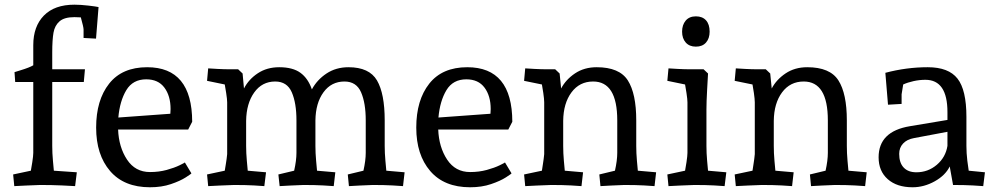

<svg xmlns="http://www.w3.org/2000/svg" viewBox="-20 -790 4238 820"><path d="M400.9 -759.8 390.1 -625 336.9 -627.9V-664.1Q336.9 -673.8 325.2 -715.8L297.9 -716.8Q254.9 -716.8 234.4 -699Q213.9 -681.2 208.5 -650.6Q203.1 -620.1 203.1 -565.9V-494.1H342.8L337.9 -439.9H203.1V-167Q203.1 -136.2 206.1 -103.5Q209 -70.8 210 -61L308.1 -54.2L300.8 4.9Q288.6 3.9 245.4 2Q202.1 0 151.9 0Q126 1 91.1 2.4Q56.2 3.9 41 4.9L36.1 -44.9L111.8 -61Q113.8 -69.8 117.9 -97.4Q122.1 -125 122.1 -137.2V-439.9H44.9L42 -481.9L68.8 -490.2Q106 -501.5 122.1 -511.2V-597.2Q122.1 -677.2 167.5 -723.6Q212.9 -770 297.9 -770Q324.2 -770 357.7 -766.1Q391.1 -762.2 400.9 -759.8Z M769.5 -96.2 797.4 -49.8Q797.4 -47.9 773.4 -32.5Q749.5 -17.1 710 -3.7Q670.4 9.8 620.6 9.8Q509.8 9.8 450.2 -59.6Q390.6 -128.9 390.6 -245.1Q390.6 -362.3 446 -432.6Q501.5 -502.9 608.4 -502.9Q800.3 -502.9 800.8 -270L783.7 -236.8H484.4Q487.3 -161.6 522.5 -108.4Q557.6 -55.2 620.6 -55.2Q658.7 -55.2 691.7 -64.2Q724.6 -73.2 747.1 -84.2Q769.5 -95.2 769.5 -96.2ZM485.4 -288.1 707.5 -304.2 708.5 -324.2Q708.5 -380.4 682.1 -415.8Q655.8 -451.2 604.5 -451.2Q547.4 -451.2 519.5 -405Q491.7 -358.9 485.4 -288.1Z M1701.2 4.9Q1692.4 3.9 1657.2 2Q1622.1 0 1572.3 0Q1548.3 1 1515.6 2.4Q1482.9 3.9 1470.2 4.9L1465.3 -44.9L1532.2 -61Q1542 -105 1542 -137.2V-275.9Q1542 -350.1 1522 -396Q1502 -441.9 1451.2 -441.9Q1395 -441.9 1361.6 -396Q1328.1 -350.1 1327.1 -275.9V-167Q1327.1 -136.2 1330.1 -103.5Q1333 -70.8 1334 -61L1412.1 -54.2L1405.3 4.9Q1396.5 3.9 1361.3 2Q1326.2 0 1276.4 0Q1252.4 1 1219.7 2.4Q1187 3.9 1174.3 4.9L1168.9 -44.9L1236.3 -61Q1246.1 -105 1246.1 -137.2V-275.9Q1246.1 -350.1 1226.1 -396Q1206.1 -441.9 1155.3 -441.9Q1099.1 -441.9 1065.7 -395Q1032.2 -348.1 1031.2 -273.9V-167Q1031.2 -136.2 1034.2 -103.5Q1037.1 -70.8 1038.1 -61L1116.2 -54.2L1108.9 4.9Q1100.1 3.9 1065.2 2Q1030.3 0 980 0Q954.1 1 919.2 2.4Q884.3 3.9 869.1 4.9L864.3 -44.9L939.9 -61Q940.9 -68.8 944.6 -89.8Q948.2 -110.8 950.2 -131.8V-353Q950.2 -365.2 946 -392.6Q941.9 -419.9 939.9 -429.2L864.3 -444.8L869.1 -498Q881.3 -497.1 909.7 -495.6Q938 -494.1 960.9 -494.1H997.1L1016.1 -476.1L1022 -412.1Q1042 -451.2 1081.1 -477.1Q1120.1 -502.9 1172.4 -502.9Q1230.5 -502.9 1263.2 -479Q1295.9 -455.1 1312 -408.2Q1334 -449.2 1374.5 -476.1Q1415 -502.9 1468.3 -502.9Q1557.1 -502.9 1590.1 -446.5Q1623 -390.1 1623 -275.9V-167Q1623 -136.2 1626 -103.5Q1628.9 -70.8 1629.9 -61L1708 -54.2Z M2136.7 -96.2 2164.6 -49.8Q2164.6 -47.9 2140.6 -32.5Q2116.7 -17.1 2077.1 -3.7Q2037.6 9.8 1987.8 9.8Q1877 9.8 1817.4 -59.6Q1757.8 -128.9 1757.8 -245.1Q1757.8 -362.3 1813.2 -432.6Q1868.7 -502.9 1975.6 -502.9Q2167.5 -502.9 2168 -270L2150.9 -236.8H1851.6Q1854.5 -161.6 1889.6 -108.4Q1924.8 -55.2 1987.8 -55.2Q2025.9 -55.2 2058.8 -64.2Q2091.8 -73.2 2114.3 -84.2Q2136.7 -95.2 2136.7 -96.2ZM1852.5 -288.1 2074.7 -304.2 2075.7 -324.2Q2075.7 -380.4 2049.3 -415.8Q2022.9 -451.2 1971.7 -451.2Q1914.6 -451.2 1886.7 -405Q1858.9 -358.9 1852.5 -288.1Z M2775.4 4.9Q2766.6 3.9 2731.4 2Q2696.3 0 2646.5 0Q2622.6 1 2589.8 2.4Q2557.1 3.9 2544.4 4.9L2539.6 -44.9L2606.4 -61Q2616.2 -105 2616.2 -137.2V-275.9Q2616.2 -441.9 2513.2 -441.9Q2455.1 -441.9 2420.7 -395.5Q2386.2 -349.1 2385.3 -273.9V-167Q2385.3 -136.2 2388.2 -103.5Q2391.1 -70.8 2392.1 -61L2470.2 -54.2L2463.4 4.9Q2454.6 3.9 2419.4 2Q2384.3 0 2334.5 0Q2308.6 1 2273.4 2.4Q2238.3 3.9 2223.1 4.9L2218.3 -44.9L2294.4 -61Q2295.4 -68.8 2298.8 -89.8Q2302.2 -110.8 2304.2 -131.8V-353Q2304.2 -366.2 2300.3 -393.1Q2296.4 -419.9 2294.4 -429.2L2218.3 -444.8L2223.1 -498Q2235.4 -497.1 2263.9 -495.6Q2292.5 -494.1 2315.4 -494.1H2351.1L2370.1 -476.1L2376.5 -412.1Q2396.5 -450.2 2435.8 -476.6Q2475.1 -502.9 2528.3 -502.9Q2625.5 -502.9 2661.4 -446.5Q2697.3 -390.1 2697.3 -275.9V-167Q2697.3 -136.2 2700.2 -103.5Q2703.1 -70.8 2704.1 -61L2782.2 -54.2Z M3010.7 -654.8Q3010.7 -626 2995.4 -608.4Q2980 -590.8 2952.1 -590.8Q2924.3 -590.8 2908.7 -608.4Q2893.1 -626 2893.1 -654.8Q2893.1 -683.6 2908.4 -701.9Q2923.8 -720.2 2952.1 -720.2Q2980 -720.2 2995.4 -703.1Q3010.7 -686 3010.7 -654.8ZM2945.8 0Q2919.9 1 2885 2.4Q2850.1 3.9 2835 4.9L2830.1 -44.9L2905.8 -61Q2907.7 -69.8 2911.9 -97.4Q2916 -125 2916 -137.2V-353Q2916 -365.2 2911.9 -392.6Q2907.7 -419.9 2905.8 -429.2L2830.1 -444.8L2835 -498Q2847.2 -497.1 2875.5 -495.6Q2903.8 -494.1 2926.8 -494.1H2984.9L3003.9 -476.1Q3002.9 -459 3000 -406.5Q2997.1 -354 2997.1 -323.2V-167Q2997.1 -136.2 3000 -103.5Q3002.9 -70.8 3003.9 -61L3082 -54.2L3074.7 4.9Q3065.9 3.9 3031 2Q2996.1 0 2945.8 0Z M3674.8 4.9Q3666 3.9 3630.9 2Q3595.7 0 3545.9 0Q3522 1 3489.3 2.4Q3456.5 3.9 3443.8 4.9L3439 -44.9L3505.9 -61Q3515.6 -105 3515.6 -137.2V-275.9Q3515.6 -441.9 3412.6 -441.9Q3354.5 -441.9 3320.1 -395.5Q3285.6 -349.1 3284.7 -273.9V-167Q3284.7 -136.2 3287.6 -103.5Q3290.5 -70.8 3291.5 -61L3369.6 -54.2L3362.8 4.9Q3354 3.9 3318.8 2Q3283.7 0 3233.9 0Q3208 1 3172.9 2.4Q3137.7 3.9 3122.6 4.9L3117.7 -44.9L3193.8 -61Q3194.8 -68.8 3198.2 -89.8Q3201.7 -110.8 3203.6 -131.8V-353Q3203.6 -366.2 3199.7 -393.1Q3195.8 -419.9 3193.8 -429.2L3117.7 -444.8L3122.6 -498Q3134.8 -497.1 3163.3 -495.6Q3191.9 -494.1 3214.8 -494.1H3250.5L3269.5 -476.1L3275.9 -412.1Q3295.9 -450.2 3335.2 -476.6Q3374.5 -502.9 3427.7 -502.9Q3524.9 -502.9 3560.8 -446.5Q3596.7 -390.1 3596.7 -275.9V-167Q3596.7 -136.2 3599.6 -103.5Q3602.5 -70.8 3603.5 -61L3681.6 -54.2Z M3877.4 9.8Q3810.5 9.8 3771.5 -24.7Q3732.4 -59.1 3732.4 -118.2Q3732.4 -229 3866.2 -251L4026.4 -277.8V-311Q4026.4 -449.2 3932.1 -449.2Q3907.2 -449.2 3881.8 -443.6Q3856.4 -438 3837.4 -429.2L3830.6 -387.2V-346.2L3772.5 -342.8L3761.2 -479Q3851.1 -502.9 3942.4 -502.9Q4031.2 -502.9 4069.3 -454.3Q4107.4 -405.8 4107.4 -291V-167Q4107.4 -136.2 4111.3 -103.5Q4115.2 -70.8 4117.2 -61L4186.5 -54.2L4179.2 4.9Q4170.4 3.9 4135.5 2Q4100.6 0 4050.3 0L4036.1 -79.1Q4017.6 -41 3971.9 -15.6Q3926.3 9.8 3877.4 9.8ZM3820.3 -132.8Q3820.3 -94.7 3839.4 -74.5Q3858.4 -54.2 3893.6 -54.2Q3943.4 -54.2 3981 -86.2Q4018.6 -118.2 4026.4 -167V-227.1L3883.3 -200.2Q3853.5 -194.8 3836.9 -177Q3820.3 -159.2 3820.3 -132.8Z"/></svg>

Font: Sura
Style: Regular
Weight: 400
Designer: Carolina Giovagnoli
Foundry: Huerta Tipografica
Version: Version 1.003;PS 001.002;hotconv 1.0.70;makeotf.lib2.5.58329